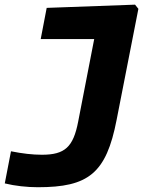

<svg xmlns="http://www.w3.org/2000/svg" viewBox="-47 -574 687 804"><path d="M441.5 -73 532.5 -537 518.5 -554.5 148.5 -541 123.5 -410.5H347.5L280.5 -65.5C260 42 224.5 74 128.5 74C89 74 46.5 69 -1 59.5L-27 194C15.5 204.5 66 210 111.5 210C322.5 210 398 153 441.5 -73Z"/></svg>

Font: Monaspace Neon ExtraBold
Style: Italic
Weight: 800
Italic angle: -11°
Designer: Riley Cran & the Lettermatic Team
Foundry: Lettermatic
Version: Version 1.200 (Monaspace Neon)